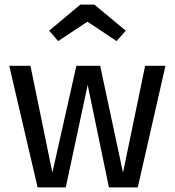

<svg xmlns="http://www.w3.org/2000/svg" viewBox="-20 -812 757 832"><path d="M232 -634 193 -679 328 -792H389L525 -679L485 -634L359 -718ZM697 -527 577 0H452L360 -444L265 0H143L20 -527H112L207 -64L311 -527H414L513 -64L609 -527Z"/></svg>

Font: Fira Sans
Style: Regular
Weight: 400
Designer: Carrois Corporate & Edenspiekermann AG
Foundry: Carrois Corporate GbR & Edenspiekermann AG
Version: Version 4.106;PS 004.106;hotconv 1.0.70;makeotf.lib2.5.58329